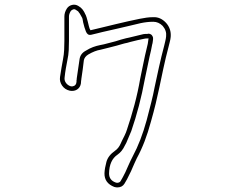

<svg xmlns="http://www.w3.org/2000/svg" viewBox="-20 -766 1040 838"><path d="M492 52Q487 52 479 50Q435 33 436 -10Q437 -32 444.5 -59.5Q452 -87 482 -108Q498 -119 507 -140L512 -151Q518 -163 524 -175Q530 -187 534 -200Q552 -253 567 -309Q582 -365 592 -423Q597 -449 602.5 -474Q608 -499 613 -524Q616 -537 619 -549.5Q622 -562 625 -575Q626 -580 626.5 -585.5Q627 -591 628 -596V-598L627 -599L624 -598Q620 -598 616.5 -598Q613 -598 610 -597Q595 -594 579.5 -590.5Q564 -587 549 -583L535 -579Q524 -577 512.5 -573.5Q501 -570 490 -567Q473 -563 455 -558Q437 -553 419 -549Q394 -545 365 -528Q349 -518 346 -503Q344 -483 341 -462.5Q338 -442 335 -421Q335 -416 334 -414Q334 -410 333.5 -407Q333 -404 333 -401Q330 -384 316 -375Q303 -367 285 -370Q263 -375 251 -392.5Q239 -410 242 -430Q245 -451 248.5 -471Q252 -491 255 -507Q259 -528 260 -548.5Q261 -569 261 -588V-606Q261 -620 261 -638.5Q261 -657 261 -672.5Q261 -688 261 -694Q261 -712 272 -729Q280 -741 294.5 -744.5Q309 -748 322 -740Q334 -733 340 -725Q343 -721 345.5 -717Q348 -713 350 -709Q351 -705 354 -701Q356 -697 358 -690Q360 -683 363 -672Q365 -664 368 -651.5Q371 -639 375 -634Q386 -637 398 -639.5Q410 -642 421 -645L487 -661Q513 -667 538.5 -673Q564 -679 590 -684Q605 -687 619.5 -689Q634 -691 648 -691Q680 -693 705 -666Q728 -640 725 -605Q724 -594 721 -583Q718 -572 716 -563Q703 -514 693 -467Q683 -420 675 -382Q668 -349 659.5 -313.5Q651 -278 639 -236Q626 -188 611 -149Q596 -110 577 -75Q572 -65 567.5 -54.5Q563 -44 558 -33Q555 -26 552 -19Q549 -12 545 -5Q535 17 523 36Q513 52 492 52ZM628 -619Q633 -619 637.5 -616.5Q642 -614 643 -612Q649 -604 648 -597V-594Q647 -588 646.5 -582.5Q646 -577 644 -571Q642 -558 639 -545.5Q636 -533 633 -520Q628 -495 622.5 -470Q617 -445 612 -420Q590 -301 553 -194Q548 -181 542 -168Q536 -155 531 -142L525 -131Q513 -105 493 -91Q457 -67 456 -9Q456 21 486 31Q491 33 497.5 31Q504 29 506 25Q511 17 516.5 6.5Q522 -4 527 -14Q530 -21 533 -27.5Q536 -34 539 -41Q544 -52 549 -63Q554 -74 560 -85Q595 -150 620 -241Q631 -283 640 -318.5Q649 -354 655 -386Q663 -424 673.5 -471.5Q684 -519 697 -568Q699 -577 701.5 -587Q704 -597 705 -607Q708 -632 690 -653Q672 -671 649 -671H648Q623 -671 594 -665Q569 -659 543.5 -653Q518 -647 492 -641L426 -626Q414 -623 402 -620Q390 -617 377 -614Q362 -611 355 -628.5Q348 -646 343 -668Q342 -675 340.5 -682Q339 -689 337 -691Q333 -697 332 -700Q328 -708 324 -712Q323 -715 319.5 -717.5Q316 -720 311 -723Q306 -727 299.5 -725Q293 -723 289 -718Q281 -705 281 -694Q281 -688 281 -672.5Q281 -657 281 -638.5Q281 -620 281 -606V-588Q281 -568 280 -547Q279 -526 274 -503Q271 -488 267.5 -468Q264 -448 262 -428Q260 -415 268 -404Q276 -393 290 -389Q298 -388 305 -392Q312 -397 313 -404Q314 -407 314 -410Q314 -413 314 -416Q315 -418 315 -424Q318 -444 321 -465Q324 -486 327 -506Q330 -532 355 -545Q371 -555 386 -560.5Q401 -566 416 -569Q433 -572 450.5 -577Q468 -582 485 -586Q496 -590 507.5 -593Q519 -596 530 -599L544 -602Q560 -606 575 -609.5Q590 -613 606 -617Q611 -618 615 -618Q619 -618 623 -618Z"/></svg>

Font: Shizuru
Style: Regular
Weight: 400
Version: Version 1.000